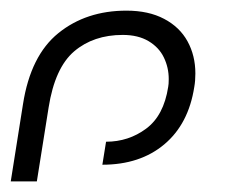

<svg xmlns="http://www.w3.org/2000/svg" viewBox="-189 -952 472 359"><path d="M125.5 -789.6Q126.5 -794.4 126.5 -804.2Q126.5 -825.7 117.4 -844.5Q108.4 -863.3 88.9 -875Q69.3 -886.7 40.5 -886.7Q-14.2 -886.7 -50.3 -856Q-86.4 -825.2 -98.1 -751L-120.1 -612.8H-168.9L-146 -757.3Q-131.8 -848.1 -79.8 -890.1Q-27.8 -932.1 47.4 -932.1Q88.9 -932.1 117.9 -916.7Q147 -901.4 161.6 -874.8Q176.3 -848.1 176.3 -814.5Q176.3 -800.8 174.3 -789.6Q163.6 -720.2 118.2 -682.1Q72.8 -644 2.4 -644L9.3 -687Q51.3 -687 84.2 -711.4Q117.2 -735.8 125.5 -789.6Z"/></svg>

Font: Mardoto Light
Style: Italic
Weight: 300
Italic angle: -12°
Designer: Christian Robertson, Vahan Hovhannisyan
Foundry: Google
Version: Version 1.000